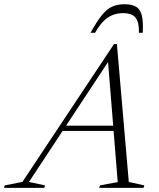

<svg xmlns="http://www.w3.org/2000/svg" viewBox="-88 -908 770 928"><path d="M197.5 -275 206.5 -300.5H500L491.5 -275ZM534.5 -28.5 609.5 -12 606 0H391.5L395 -12L481 -28L432.5 -630H448.5L52 -28.5L129.5 -12L126 0H-68L-65 -12L20.5 -29L463 -695H477ZM506.5 -844.5Q478 -844.5 454.2 -834.5Q430.5 -824.5 410.2 -803.5Q390 -782.5 371.5 -749.5H349.5Q380 -804.5 404.2 -834.5Q428.5 -864.5 454.2 -876Q480 -887.5 513.5 -887.5Q549 -887.5 569.2 -875.8Q589.5 -864 597.2 -834Q605 -804 602 -749.5H583.5Q585 -799 567.8 -821.8Q550.5 -844.5 506.5 -844.5Z"/></svg>

Font: Newsreader 36pt Light
Style: Italic
Weight: 300
Italic angle: -17°
Designer: Hugues Gentile
Foundry: Production Type
Version: Version 1.003